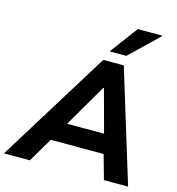

<svg xmlns="http://www.w3.org/2000/svg" viewBox="-183 -1053 1075 1167"><g transform="rotate(15 354.0 -470.0)"><path d="M-51 0 385 -705H514L730 0H578L523 -196L578 -153H159L228 -196L112 0ZM429 -541 251 -235 230 -273H545L516 -235L433 -541ZM409 -765 539 -940H696L514 -765Z"/></g></svg>

Font: Mulish ExtraLight ExtraBold
Style: Italic
Weight: 800
Italic angle: -9°
Version: Version 3.603